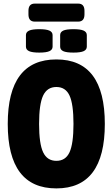

<svg xmlns="http://www.w3.org/2000/svg" viewBox="-20 -1038 624 1066"><path d="M293 8Q23 8 23 -350Q23 -708 293 -708Q562 -708 562 -350Q562 8 293 8ZM293 -145Q344 -145 366 -192.5Q388 -240 388 -350Q388 -460 366 -507.5Q344 -555 293 -555Q242 -555 219.5 -507.5Q197 -460 197 -350Q197 -240 219.5 -192.5Q242 -145 293 -145ZM388 -746Q348 -746 331 -754Q314 -762 314 -779V-843Q314 -860 331 -868Q348 -876 388 -876Q427 -876 444.5 -868Q462 -860 462 -843V-779Q462 -762 444.5 -754Q427 -746 388 -746ZM198 -746Q159 -746 141.5 -754Q124 -762 124 -779V-843Q124 -860 141.5 -868Q159 -876 198 -876Q237 -876 254.5 -868Q272 -860 272 -843V-779Q272 -762 254.5 -754Q237 -746 198 -746ZM173 -918Q138 -918 138 -958V-978Q138 -1018 173 -1018H414Q449 -1018 449 -978V-958Q449 -918 414 -918Z"/></svg>

Font: Asap Condensed ExtraBold
Style: Regular
Weight: 800
Width: 3
Designer: Pablo Cosgaya
Foundry: Omnibus-Type
Version: Version 3.001; ttfautohint (v1.8.4.7-5d5b)